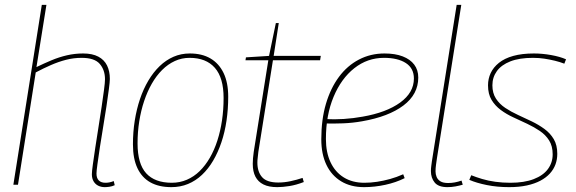

<svg xmlns="http://www.w3.org/2000/svg" viewBox="-20 -760 2369 790"><path d="M377 -46Q377 -27 386.5 -17.5Q396 -8 414 -8Q422 -8 430 -9.5Q438 -11 448 -15L452 2Q441 7 430 8.5Q419 10 411 10Q396 10 384 4Q372 -2 365 -14Q358 -26 358 -43Q358 -54 362 -83Q366 -112 372 -152Q378 -192 385 -235.5Q392 -279 398 -319.5Q404 -360 408 -390.5Q412 -421 412 -434Q412 -472 390.5 -497Q369 -522 316 -522Q283 -522 252 -514Q221 -506 190 -492.5Q159 -479 127 -462L54 0H35L152 -740H171L130 -484Q161 -499 192 -512Q223 -525 255.5 -532.5Q288 -540 322 -540Q360 -540 384.5 -527Q409 -514 420.5 -490.5Q432 -467 432 -435Q432 -424 428 -393.5Q424 -363 418 -322.5Q412 -282 404.5 -238Q397 -194 391 -154Q385 -114 381 -85Q377 -56 377 -46Z M685 10Q634 10 599 -9.5Q564 -29 545.5 -68Q527 -107 527 -166Q527 -217 534.5 -264Q542 -311 556 -352.5Q570 -394 590.5 -428.5Q611 -463 637 -488Q663 -513 694 -526.5Q725 -540 761 -540Q811 -540 846 -519.5Q881 -499 900 -459.5Q919 -420 919 -362Q919 -311 912 -263.5Q905 -216 891 -174.5Q877 -133 857 -99Q837 -65 811 -40.5Q785 -16 753.5 -3Q722 10 685 10ZM687 -8Q720 -8 749 -20.5Q778 -33 801.5 -56Q825 -79 843.5 -111Q862 -143 874.5 -182Q887 -221 893.5 -265Q900 -309 900 -357Q900 -440 864 -481Q828 -522 760 -522Q728 -522 699.5 -509Q671 -496 647 -472Q623 -448 604.5 -415.5Q586 -383 573 -344Q560 -305 553 -261Q546 -217 546 -170Q546 -86 581.5 -47Q617 -8 687 -8Z M1225 -28 1230 -11Q1199 1 1171 5.5Q1143 10 1121 10Q1086 10 1064 -1Q1042 -12 1031 -33Q1020 -54 1020 -86Q1020 -96 1021 -109Q1022 -122 1024 -135L1084 -512H990L992 -524L1087 -530L1115 -665H1127L1106 -530H1300L1297 -512H1103L1043 -135Q1042 -123 1040.5 -112Q1039 -101 1039 -91Q1039 -53 1058.5 -31Q1078 -9 1125 -9Q1150 -9 1175.5 -14.5Q1201 -20 1225 -28Z M1321 -270Q1355 -268 1394.5 -270.5Q1434 -273 1472 -280Q1570 -297 1626.5 -338Q1683 -379 1683 -437Q1683 -479 1650 -500.5Q1617 -522 1560 -522Q1492 -522 1438 -479.5Q1384 -437 1352.5 -361.5Q1321 -286 1321 -188Q1321 -133 1340 -92.5Q1359 -52 1394.5 -30Q1430 -8 1479 -8Q1505 -8 1531.5 -12Q1558 -16 1585 -23.5Q1612 -31 1639 -43L1645 -27Q1609 -9 1565 0.5Q1521 10 1478 10Q1423 10 1383.5 -14Q1344 -38 1323 -82Q1302 -126 1302 -187Q1302 -268 1321 -332.5Q1340 -397 1374.5 -443.5Q1409 -490 1457 -515Q1505 -540 1562 -540Q1606 -540 1637 -528Q1668 -516 1684.5 -494Q1701 -472 1701 -441Q1701 -372 1640 -326Q1579 -280 1470 -261Q1431 -254 1391 -252.5Q1351 -251 1317 -252Z M1859 -740H1878L1778 -110Q1776 -96 1774 -82Q1772 -68 1772 -55Q1772 -43 1776.5 -32Q1781 -21 1792 -14Q1803 -7 1824 -7Q1838 -7 1851.5 -9.5Q1865 -12 1879 -17L1884 0Q1870 4 1854 7Q1838 10 1821 10Q1784 10 1768.5 -9Q1753 -28 1753 -56Q1753 -66 1754.5 -77Q1756 -88 1757 -96Z M1911 -20 1919 -39Q1939 -31 1964 -23.5Q1989 -16 2018.5 -12Q2048 -8 2080 -8Q2137 -8 2176 -23Q2215 -38 2234.5 -64.5Q2254 -91 2254 -125Q2254 -159 2239.5 -182Q2225 -205 2201.5 -221Q2178 -237 2149.5 -250.5Q2121 -264 2092.5 -277Q2064 -290 2040.5 -307.5Q2017 -325 2002.5 -349Q1988 -373 1988 -409Q1988 -436 1999 -459.5Q2010 -483 2033 -501.5Q2056 -520 2092 -530Q2128 -540 2177 -540Q2211 -540 2247.5 -533.5Q2284 -527 2309 -516L2302 -498Q2284 -505 2263.5 -510Q2243 -515 2220.5 -518.5Q2198 -522 2173 -522Q2117 -522 2080 -507.5Q2043 -493 2024.5 -467.5Q2006 -442 2006 -409Q2006 -377 2020.5 -354.5Q2035 -332 2059 -316Q2083 -300 2111.5 -287Q2140 -274 2168 -260.5Q2196 -247 2220 -229.5Q2244 -212 2258.5 -187.5Q2273 -163 2273 -127Q2273 -104 2265.5 -83.5Q2258 -63 2242.5 -46Q2227 -29 2203.5 -16.5Q2180 -4 2148 3Q2116 10 2075 10Q2026 10 1983.5 1.5Q1941 -7 1911 -20Z"/></svg>

Font: Georama ExtraCondensed Thin Thin
Style: Italic
Weight: 250
Italic angle: -9°
Version: Version 1.001